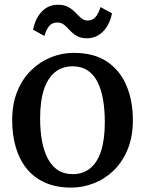

<svg xmlns="http://www.w3.org/2000/svg" viewBox="-20 -798 625 828"><path d="M32.5 -279Q32.5 -349.5 54.5 -403.8Q76.5 -458 114.5 -495Q152.5 -532 200 -551Q247.5 -570 298 -570Q385.5 -570 441.8 -532Q498 -494 525.5 -428.5Q553 -363 553 -280Q553 -209 530.8 -154.5Q508.5 -100 470.8 -63.2Q433 -26.5 385.2 -7.8Q337.5 11 287 11Q221.5 11 173.5 -10.8Q125.5 -32.5 94.2 -71.8Q63 -111 47.8 -164Q32.5 -217 32.5 -279ZM293.5 -47Q337.5 -47 368.5 -71.8Q399.5 -96.5 415.8 -146.5Q432 -196.5 432 -272Q432 -324 424.5 -367.8Q417 -411.5 400.8 -444Q384.5 -476.5 358 -494.2Q331.5 -512 293.5 -512Q249 -512 217.8 -487.2Q186.5 -462.5 169.8 -412.8Q153 -363 153 -287Q153 -234.5 161 -190.8Q169 -147 185.8 -114.8Q202.5 -82.5 229 -64.8Q255.5 -47 293.5 -47ZM122.5 -670Q133 -720.5 161.2 -749Q189.5 -777.5 229.5 -777.5Q257.5 -777.5 275.2 -767.2Q293 -757 305.5 -743.8Q318 -730.5 330 -720Q342 -709.5 358.5 -709.5Q380 -709.5 392.8 -725.5Q405.5 -741.5 413.5 -767.5L463 -740.5Q453 -691 424.2 -662Q395.5 -633 355 -633Q328 -633 310.8 -643.2Q293.5 -653.5 281.5 -667Q269.5 -680.5 256.8 -690.8Q244 -701 226.5 -701Q204.5 -701 191.8 -685.2Q179 -669.5 171.5 -643Z"/></svg>

Font: Merriweather Medium
Style: Regular
Weight: 500
Version: Version 2.100